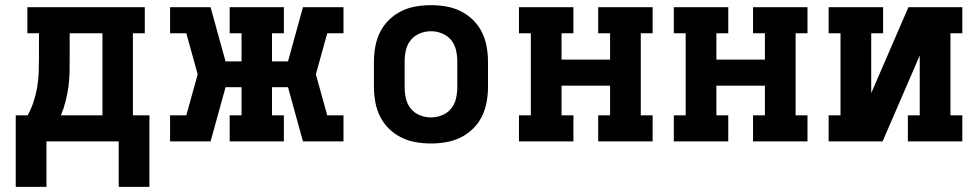

<svg xmlns="http://www.w3.org/2000/svg" viewBox="-20 -548 3790 744"><path d="M440 176V0H160V176H41V-101H87Q101 -126 110 -153.5Q119 -181 124 -209.5Q129 -238 130 -267Q131 -296 131 -325V-419H86V-520H541V-419H495V-101H559V176ZM216 -101H377V-419H250V-325Q250 -296 249.5 -267.5Q249 -239 245 -211Q241 -183 234 -155Q227 -127 216 -101Z M639 0V-101H702L746 -260L702 -419H639V-520H796L854 -310H916V-419H870V-520H1080V-419H1034V-310H1096L1154 -520H1311V-419H1248L1204 -260L1248 -101H1311V0H1154L1096 -210H1034V-101H1080V0H870V-101H916V-210H854L796 0Z M1650 8Q1621 8 1591.5 3Q1562 -2 1535.5 -15Q1509 -28 1487.5 -49Q1466 -70 1453 -96Q1440 -122 1434.5 -151.5Q1429 -181 1429 -210V-310Q1429 -339 1434.5 -368.5Q1440 -398 1453 -424Q1466 -450 1487.5 -471Q1509 -492 1535.5 -505Q1562 -518 1591.5 -523Q1621 -528 1650 -528Q1679 -528 1708.5 -523Q1738 -518 1764.5 -505Q1791 -492 1812.5 -471Q1834 -450 1847 -424Q1860 -398 1865.5 -368.5Q1871 -339 1871 -310V-210Q1871 -181 1865.5 -151.5Q1860 -122 1847 -96Q1834 -70 1812.5 -49Q1791 -28 1764.5 -15Q1738 -2 1708.5 3Q1679 8 1650 8ZM1650 -93Q1672 -93 1693 -101.5Q1714 -110 1728 -127Q1742 -144 1747 -166Q1752 -188 1752 -210V-310Q1752 -332 1747 -354Q1742 -376 1728 -393Q1714 -410 1693 -418.5Q1672 -427 1650 -427Q1628 -427 1607 -418.5Q1586 -410 1572 -393Q1558 -376 1553 -354Q1548 -332 1548 -310V-210Q1548 -188 1553 -166Q1558 -144 1572 -127Q1586 -110 1607 -101.5Q1628 -93 1650 -93Z M1991 0V-101H2037V-419H1991V-520H2202V-419H2156V-317H2344V-419H2298V-520H2509V-419H2463V-101H2509V0H2298V-101H2344V-216H2156V-101H2202V0Z M2591 0V-101H2637V-419H2591V-520H2802V-419H2756V-317H2944V-419H2898V-520H3109V-419H3063V-101H3109V0H2898V-101H2944V-216H2756V-101H2802V0Z M3191 0V-101H3237V-419H3191V-520H3402V-419H3356V-187L3500 -520H3709V-419H3663V-101H3709V0H3498V-101H3544V-333L3400 0Z"/></svg>

Font: Iosevka Etoile
Style: Bold
Weight: 700
Designer: Belleve Invis
Foundry: Belleve Invis
Version: Version 28.1.0; ttfautohint (v1.8.4)